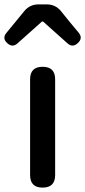

<svg xmlns="http://www.w3.org/2000/svg" viewBox="-50 -854 388 874"><path d="M144 0Q87 0 87 -57V-493Q87 -550 144 -550Q201 -550 201 -493V-275V-57Q201 0 144 0ZM-21 -704 61 -804Q86 -834 125 -834H163Q202 -834 227 -804L265 -757L309 -704Q328 -680 304.5 -658Q281 -636 258 -656L146 -756H141L29 -656Q6 -636 -17.5 -658Q-41 -680 -21 -704Z"/></svg>

Font: GenSenRounded TW M
Style: Regular
Weight: 500
Version: Version 1.501;PS 1;hotconv 16.6.51;makeotf.lib2.5.65220